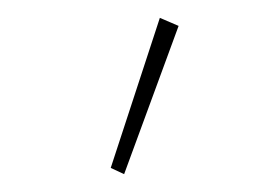

<svg xmlns="http://www.w3.org/2000/svg" viewBox="-20 -717 290 215"><path d="M119 -522 104 -529 159 -697 180 -688Z"/></svg>

Font: Inconsolata UltraCondensed ExtraLight
Style: Regular
Weight: 200
Width: 1
Monospace: yes
Designer: Raph Levien, Cyreal, Brenton Simpson
Foundry: Raph Levien, Cyreal, Google
Version: Version 3.100; ttfautohint (v1.8.4.7-5d5b)